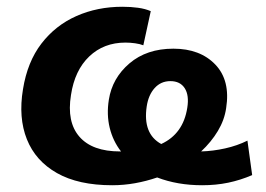

<svg xmlns="http://www.w3.org/2000/svg" viewBox="-20 -537 787 568"><path d="M312 11Q212 11 148.5 -25Q85 -61 59.5 -125Q34 -189 48 -273Q61 -354 102.5 -408Q144 -462 206 -489.5Q268 -517 342 -517Q367 -517 388.5 -514Q410 -511 426 -504L404 -403Q394 -407 379.5 -409Q365 -411 351 -411Q287 -411 244 -370Q201 -329 190 -256Q177 -176 215 -132.5Q253 -89 335 -89H338Q314 -120 304.5 -159Q295 -198 302 -242Q312 -306 363 -349.5Q414 -393 493 -393Q572 -393 617 -346Q662 -299 649 -217Q644 -182 624.5 -149.5Q605 -117 575 -89Q610 -90 646 -98Q682 -106 712 -121L726 -19Q691 -4 655 3.5Q619 11 578 11Q505 11 445 -12Q413 -1 379.5 5Q346 11 312 11ZM414 -222Q402 -141 457 -111Q522 -141 534 -218Q540 -255 526.5 -276Q513 -297 484 -297Q456 -297 437.5 -276.5Q419 -256 414 -222Z"/></svg>

Font: Mulish ExtraBold
Style: Italic
Weight: 800
Italic angle: -9°
Designer: Vernon Adams
Foundry: Vernon Adams
Version: Version 3.603; ttfautohint (v1.8.3)